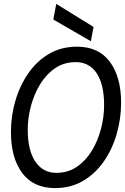

<svg xmlns="http://www.w3.org/2000/svg" viewBox="-20 -951 640 983"><path d="M262 12Q151 12 93.5 -65.5Q36 -143 36 -275Q36 -358 59 -436Q82 -514 125.5 -576.5Q169 -639 231.5 -675.5Q294 -712 374 -712Q485 -712 542.5 -634.5Q600 -557 600 -425Q600 -342 577 -263.5Q554 -185 510.5 -123Q467 -61 404.5 -24.5Q342 12 262 12ZM268 -66Q328 -66 373.5 -97Q419 -128 450 -179Q481 -230 497 -291Q513 -352 513 -413Q513 -519 475 -576Q437 -633 368 -633Q308 -633 262.5 -602Q217 -571 186 -520.5Q155 -470 138.5 -408.5Q122 -347 122 -287Q122 -181 161 -123.5Q200 -66 268 -66ZM445 -740 253 -851 268 -931 459 -813Z"/></svg>

Font: DM Mono
Style: Italic
Weight: 400
Italic angle: -10°
Designer: Colophon Foundry
Foundry: Colophon Foundry
Version: Version 1.000; ttfautohint (v1.8.2.53-6de2)